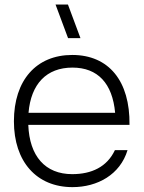

<svg xmlns="http://www.w3.org/2000/svg" viewBox="-20 -792 619 828"><path d="M292.5 15C400.5 15 498 -39 530 -144.5H475.5C441.5 -72 374.5 -41 291.5 -41C175 -41 107 -118.5 102 -253.5H538.5C541 -443 449 -555 291.5 -555C136.5 -555 40 -446 40 -269C40 -95 137.5 15 292.5 15ZM103 -305.5C113.5 -430 180.5 -500.5 292.5 -500.5C401.5 -500.5 465 -432.5 476.5 -305.5ZM219.5 -772.5 273.5 -627.5H327L273 -772.5Z"/></svg>

Font: Eudonet Light
Style: Regular
Weight: 300
Designer: Mikhail Sharanda
Foundry: Mikhail Sharanda
Version: Version 4.503;Glyphs 3.1.2 (3151)